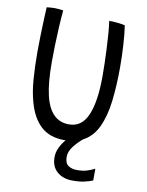

<svg xmlns="http://www.w3.org/2000/svg" viewBox="-98 -751 801 1049"><g transform="rotate(10 303.0 -226.5)"><path d="M297.5 19.5Q212.5 19.5 164 -26.8Q115.5 -73 93.5 -155Q78 -209 72.8 -278.8Q67.5 -348.5 67.5 -432Q67.5 -470.5 68.8 -517.2Q70 -564 71.8 -607.5Q73.5 -651 75 -678.5Q84.5 -679.5 95 -680.5Q105.5 -681.5 115.5 -681.5Q130 -681.5 143.8 -680.2Q157.5 -679 167 -677.5Q163 -635.5 160.2 -585Q157.5 -534.5 156 -483.8Q154.5 -433 154.5 -389.5Q154.5 -273.5 171 -204.5Q202.5 -69.5 305.5 -69.5Q377 -69.5 409 -145.2Q441 -221 441 -362Q441 -390.5 440 -429.8Q439 -469 437 -512Q435 -555 432 -594.8Q429 -634.5 424.5 -665Q445.5 -665 473.5 -662Q501.5 -659 512.5 -655.5Q519.5 -611 523.2 -548.2Q527 -485.5 527 -426.5Q527 -322.5 516.8 -237Q506.5 -151.5 478.2 -91Q450 -30.5 396.5 -2.5Q370 19 347.2 48.2Q324.5 77.5 324.5 107Q324.5 142.5 343.8 155.5Q363 168.5 393 168.5Q423.5 168.5 444.8 162.2Q466 156 490 144V209Q471.5 217 444.5 223.2Q417.5 229.5 378.5 229.5Q325.5 229.5 292.5 201Q259.5 172.5 259.5 120.5Q259.5 93 271.8 67.2Q284 41.5 303 19.5Q300 19.5 297.5 19.5Z"/></g></svg>

Font: Grandstander Light
Style: Regular
Weight: 300
Designer: Tyler Finck
Foundry: Etcetera Type Co
Version: Version 1.200; ttfautohint (v1.8.3)